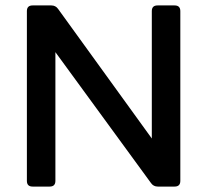

<svg xmlns="http://www.w3.org/2000/svg" viewBox="-20 -687 763 707"><path d="M100 0Q79 0 79 -21V-646Q79 -667 100 -667H169Q185 -667 194 -654L539 -177V-646Q539 -667 560 -667H623Q644 -667 644 -646V-21Q644 0 623 0H561Q545 0 536 -13L184 -495V-21Q184 0 163 0Z"/></svg>

Font: Pitagon Sans Medium
Style: Regular
Weight: 500
Designer: Travis Tran
Foundry: Pitagon
Version: Version 1.001; ttfautohint (v1.8.4.7-5d5b);gftools[0.9.26]